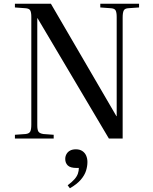

<svg xmlns="http://www.w3.org/2000/svg" viewBox="-20 -743 822 1030"><path d="M60 0V-20L117 -24Q136 -26 142 -37Q148 -48 148 -75V-652Q148 -677 142 -687.5Q136 -698 115 -699L60 -703V-723H253L605 -119L606 -121V-652Q606 -677 600 -687.5Q594 -698 573 -699L518 -703V-723H726V-703L669 -699Q650 -698 644 -687Q638 -676 638 -648V0H564L181 -646L180 -644V-71Q180 -46 186.5 -36.5Q193 -27 213 -24L268 -20V0ZM355 267 343 251Q367 233 380 218Q393 203 398 188Q403 173 403 158H391Q357 158 343.5 144.5Q330 131 330 110Q330 95 337 83Q344 71 356.5 64.5Q369 58 387 58Q408 58 422 67.5Q436 77 442.5 92.5Q449 108 449 126Q449 149 441.5 173Q434 197 413.5 221Q393 245 355 267Z"/></svg>

Font: Literata 60pt
Style: Regular
Weight: 400
Designer: Latin by Veronika Burian and Jose Scaglione. Greek by Irene Vlachou. Cyrillic by Vera Evstafieva.
Foundry: TypeTogether
Version: Version 3.002